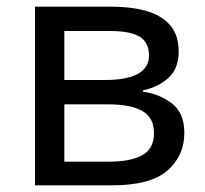

<svg xmlns="http://www.w3.org/2000/svg" viewBox="-20 -556 616 576"><path d="M516 -401Q516 -351 486 -323Q456 -295 409 -285V-281Q459 -274 496 -245.5Q533 -217 533 -157Q533 -89 482.5 -44.5Q432 0 316 0H85V-536H315Q372 -536 417.5 -523.5Q463 -511 489.5 -481.5Q516 -452 516 -401ZM427 -390Q427 -428 399.5 -445.5Q372 -463 310 -463H173V-316H294Q427 -316 427 -390ZM442 -157Q442 -203 407 -223Q372 -243 304 -243H173V-71H306Q372 -71 407 -90.5Q442 -110 442 -157Z"/></svg>

Font: TSCustom
Style: Regular
Weight: 400
Designer: Monotype Design Team
Foundry: Monotype Imaging Inc.
Version: Version 2.004; ttfautohint (v1.8.3) -l 8 -r 50 -G 200 -x 14 